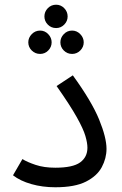

<svg xmlns="http://www.w3.org/2000/svg" viewBox="-20 -789 517 815"><path d="M35.2 -44.9 75.2 -113.8Q95.2 -101.1 131.1 -89.1Q167 -77.1 214.8 -77.1Q289.1 -77.1 320.1 -99.6Q351.1 -122.1 351.1 -162.1Q351.1 -182.1 342.5 -211.7Q334 -241.2 305.9 -291.5Q277.8 -341.8 220.2 -423.8L289.1 -469.2Q369.1 -358.9 400.6 -282Q432.1 -205.1 432.1 -157.2Q432.1 -117.2 412.1 -79.6Q392.1 -42 345 -18.1Q297.9 5.9 214.8 5.9Q160.2 5.9 113 -7.6Q65.9 -21 35.2 -44.9ZM218.3 -669.9Q197.3 -669.9 182.9 -684.6Q168.5 -699.2 168.5 -719.2Q168.5 -739.3 182.9 -754.2Q197.3 -769 218.3 -769Q238.3 -769 252.7 -754.2Q267.1 -739.3 267.1 -719.2Q267.1 -699.2 252.7 -684.6Q238.3 -669.9 218.3 -669.9ZM150.4 -560.1Q129.4 -560.1 114.7 -574.7Q100.1 -589.4 100.1 -609.4Q100.1 -628.9 114.7 -644Q129.4 -659.2 150.4 -659.2Q170.4 -659.2 184.8 -644Q199.2 -628.9 199.2 -609.4Q199.2 -589.4 184.8 -574.7Q170.4 -560.1 150.4 -560.1ZM286.1 -560.1Q265.1 -560.1 250.7 -574.7Q236.3 -589.4 236.3 -609.4Q236.3 -628.9 250.7 -644Q265.1 -659.2 286.1 -659.2Q306.2 -659.2 320.8 -644Q335.4 -628.9 335.4 -609.4Q335.4 -589.4 320.8 -574.7Q306.2 -560.1 286.1 -560.1Z"/></svg>

Font: Kurinto Seri
Style: Regular
Weight: 400
Designer: Kurinto was developed by Clint Goss from a range of fonts that are compatible with the SIL Open Font License Version 1.1
Foundry: Clinton F. Goss
Version: Version 2.196; July 25, 2020